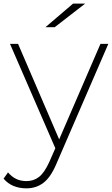

<svg xmlns="http://www.w3.org/2000/svg" viewBox="-63 -821 618 1059"><path d="M187.8 -671.1 340 -801.1H406.7L238.9 -671.1ZM83.3 217.8Q2.2 217.8 -43.3 164.4L-18.9 130Q2.2 154.4 26.7 166.1Q51.1 177.8 83.3 177.8Q123.3 177.8 152.8 154.4Q182.2 131.1 208.9 72.2L242.2 -3.3L-7.8 -578.9H36.7L263.3 -52.2L491.1 -578.9H534.4L247.8 83.3Q216.7 156.7 176.7 187.2Q136.7 217.8 83.3 217.8Z"/></svg>

Font: Paperlogy 2 ExtraLight
Style: Regular
Weight: 250
Designer: redesigned by Lee Juim, glyphs from Gmarket Sans & Montserrat
Foundry: PT&
Version: Version 1.001